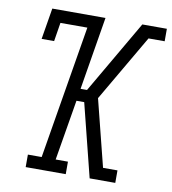

<svg xmlns="http://www.w3.org/2000/svg" viewBox="-82 -807 787 878"><g transform="rotate(10 311.0 -367.5)"><path d="M96 0V-58H160L263 -677H138L124 -590H66L90 -735H337L281 -396H311L508 -735H622V-677H547L367 -368L445 -58H512V0H393L308 -339H272L225 -58H282V0Z"/></g></svg>

Font: Iosevka Curly Slab LtExObl
Style: Regular
Weight: 300
Width: 7
Italic angle: -9°
Monospace: yes
Designer: Belleve Invis
Foundry: Belleve Invis
Version: Version 11.1.0; ttfautohint (v1.8.3)